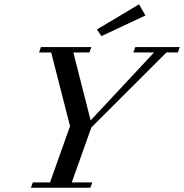

<svg xmlns="http://www.w3.org/2000/svg" viewBox="-20 -885 867 905"><path d="M458 -714.8 437 -746.1 635.3 -864.7 665.5 -812ZM125.5 0 134.8 -25.4H215.8L310.1 -290.5L221.2 -637.7H164.1L172.9 -663.1H410.6L401.4 -637.7H325.7L407.2 -317.4L706.1 -637.7H608.4L617.7 -663.1H827.1L818.4 -637.7H764.6L410.6 -284.2L318.4 -25.4H415L405.8 0Z"/></svg>

Font: Elstob 18pt Medium
Style: Italic
Weight: 500
Italic angle: -20°
Designer: Peter S. Baker
Version: Version 1.015